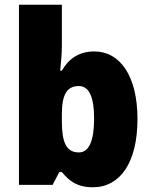

<svg xmlns="http://www.w3.org/2000/svg" viewBox="-20 -780 639 810"><path d="M241 -588V-760H60V0H202L230 -54H241C273 -16 305 10 372 10C486 10 560 -93 560 -278C560 -460 486 -563 378 -563C312 -563 269 -531 241 -482H234C238 -520 241 -556 241 -588ZM312 -417C356 -417 377 -371 377 -280C377 -185 355 -137 313 -137C260 -137 241 -178 241 -269V-298C241 -380 262 -417 312 -417Z"/></svg>

Font: Noto Sans Thai Looped SemiCondensed Black
Style: Regular
Weight: 900
Width: 4
Designer: Sasikarn Vongin, Ben Mitchell
Foundry: The Fontpad Ltd
Version: Version 1.001